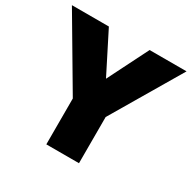

<svg xmlns="http://www.w3.org/2000/svg" viewBox="-159 -854 1007 1008"><g transform="rotate(30 344.5 -350.0)"><path d="M468 -700H692L444 -280V0H246V-278L-3 -700H221L345 -455Z"/></g></svg>

Font: Jost* Heavy
Style: Regular
Weight: 800
Version: Version 3.7